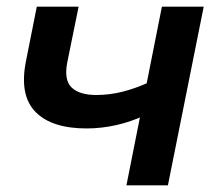

<svg xmlns="http://www.w3.org/2000/svg" viewBox="-20 -554 660 574"><path d="M412 -209Q372 -190 327.5 -180Q283 -170 239 -170Q135 -170 86.5 -219Q38 -268 57 -368L90 -534H215L181 -367Q171 -314 194.5 -292Q218 -270 268 -270Q308 -270 347 -280Q386 -290 423 -307ZM358 0 464 -534H589L482 0Z"/></svg>

Font: MOST Montserrat SemiBold
Style: Italic
Weight: 600
Italic angle: -11.3°
Designer: Julieta Ulanovsky
Foundry: Julieta Ulanovsky
Version: Version 8.000;March 11, 2024;FontCreator 15.0.0.2926 64-bit